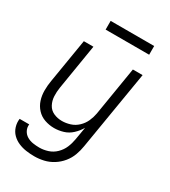

<svg xmlns="http://www.w3.org/2000/svg" viewBox="-221 -824 1017 1146"><g transform="rotate(30 288.0 -251.0)"><path d="M204 213Q236 213 268.5 205.5Q301 198 330.5 179.5Q360 161 382 134Q404 107 415.5 75.5Q427 44 432 12L522 -530H455L400 -195Q395 -167 383 -140Q371 -113 348.5 -91.5Q326 -70 297.5 -61Q269 -52 241 -52Q210 -52 183.5 -64Q157 -76 143.5 -101.5Q130 -127 128.5 -157Q127 -187 132 -218L183 -530H117L67 -227Q61 -193 61 -158.5Q61 -124 71 -93Q81 -62 103 -38Q125 -14 156.5 -3Q188 8 222 8Q253 8 284.5 -1.5Q316 -11 341 -34.5Q366 -58 382 -86L367 2Q362 32 350 60.5Q338 89 315 111.5Q292 134 262.5 143.5Q233 153 204 153Q181 153 159 149.5Q137 146 118.5 135Q100 124 90 104.5Q80 85 83 63H17Q13 91 21.5 118Q30 145 49 164Q68 183 93.5 194Q119 205 147 209Q175 213 204 213ZM195 -655H495V-715H195Z"/></g></svg>

Font: Iosevka Sparkle Light
Style: Italic
Weight: 300
Italic angle: -9°
Designer: Belleve Invis
Foundry: Belleve Invis
Version: Version 4.5.0; ttfautohint (v1.8.3)